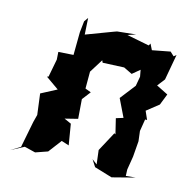

<svg xmlns="http://www.w3.org/2000/svg" viewBox="-91 -651 739 758"><g transform="rotate(15 279.0 -272.0)"><path d="M483 0 482 -26 491 -81 496 -145 491 -186 499 -235H507L492 -269L540 -307L558 -353L510 -377L534 -408L553 -513L543 -505L527 -520L454 -506L442 -530L437 -521L345 -539L378 -550L302 -542L288 -537L182 -497L178 -564L166 -547L161 -501L160 -408L99 -404L101 -373L87 -300L81 -298L135 -260L72 -227L83 -142L75 -111L54 -4L15 20L68 -8L113 3L162 -14L203 -68L234 -58L220 -143L191 -156L243 -169L237 -248L264 -283L240 -292V-361L275 -417L279 -408L366 -412L401 -395L431 -420L436 -393L429 -354L380 -291L415 -219L386 -210L401 -148L396 -151L353 -71L360 -14L339 -30L357 -2L430 20L523 -4Z"/></g></svg>

Font: Asimov Aggro
Style: CondIt
Weight: 500
Designer: Google
Version: Version 2.000980; 2014